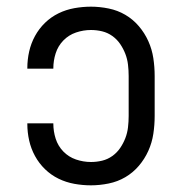

<svg xmlns="http://www.w3.org/2000/svg" viewBox="-20 -548 540 576"><path d="M253 8Q228 8 203 3.5Q178 -1 155.5 -12Q133 -23 115 -40.5Q97 -58 85 -80Q73 -102 67.5 -126.5Q62 -151 62 -176V-178H140V-177Q140 -154 147 -132Q154 -110 170 -93.5Q186 -77 208 -69.5Q230 -62 253 -62Q270 -62 286.5 -66Q303 -70 317 -80Q331 -90 340.5 -104Q350 -118 356 -133.5Q362 -149 364 -166Q366 -183 366 -200V-320Q366 -337 364 -354Q362 -371 356 -386.5Q350 -402 340.5 -416Q331 -430 317 -440Q303 -450 286.5 -454Q270 -458 253 -458Q230 -458 208 -450.5Q186 -443 170 -426.5Q154 -410 147 -388Q140 -366 140 -343V-342H62V-344Q62 -369 67.5 -393.5Q73 -418 85 -440Q97 -462 115 -479.5Q133 -497 155.5 -508Q178 -519 203 -523.5Q228 -528 253 -528Q279 -528 306 -522.5Q333 -517 356 -503.5Q379 -490 396.5 -469.5Q414 -449 425 -424.5Q436 -400 440 -373.5Q444 -347 444 -320V-200Q444 -173 440 -146.5Q436 -120 425 -95.5Q414 -71 396.5 -50.5Q379 -30 356 -16.5Q333 -3 306 2.5Q279 8 253 8Z"/></svg>

Font: Iosevka NFM
Style: Regular
Weight: 400
Monospace: yes
Designer: Belleve Invis
Foundry: Belleve Invis
Version: Version 29.0.4; ttfautohint (v1.8.4);Nerd Fonts 3.3.0